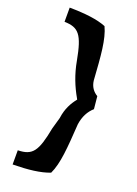

<svg xmlns="http://www.w3.org/2000/svg" viewBox="-165 -796 724 1018"><g transform="rotate(20 197.0 -287.5)"><path d="M195 -164V-163L176 -96C150 41 126 73 44 75V155C131 154 200 146 251 126C281 63 287 -27 296 -163V-164C303 -210 321 -243 349 -268L342 -339C318 -353 300 -376 296 -411C287 -547 281 -637 251 -701C201 -721 133 -729 44 -730V-650C125 -648 150 -618 176 -479C189 -406 214 -345 245 -291L248 -285C223 -254 202 -216 195 -164Z"/></g></svg>

Font: Bluebird
Style: Li
Weight: 300
Designer: Jasper
Foundry: Cannot Into Space Fonts
Version: Version 0.98